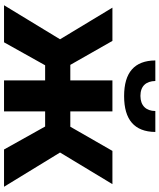

<svg xmlns="http://www.w3.org/2000/svg" viewBox="61 -852 791 953"><g transform="rotate(90 456.5 -375.5)"><path d="M457 -596C574 -596 634 -647 635 -751H531C531 -705 504 -677 456 -677C407 -677 383 -705 382 -751H280C281 -647 340 -596 457 -596ZM722 0H907L737 -278L894 -538H729L609 -329H533V-538H379V-329H302L183 -538H18L175 -278L6 0H190L304 -204H379V0H533V-204H608Z"/></g></svg>

Font: Talent SemiBold
Style: Bold
Weight: 700
Designer: Mike Powis
Version: Version 1.001;hotconv 1.0.109;makeotfexe 2.5.65596